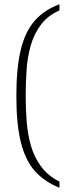

<svg xmlns="http://www.w3.org/2000/svg" viewBox="-20 -767 332 904"><path d="M260 117Q188 88 143.5 37.5Q99 -13 78 -98Q57 -183 57 -315Q57 -448 78 -533.5Q99 -619 143.5 -669.5Q188 -720 260 -747V-718Q205 -694 172.5 -650.5Q140 -607 124.5 -552Q109 -497 105 -436Q101 -375 101 -315Q101 -255 105.5 -195.5Q110 -136 125.5 -81.5Q141 -27 173.5 17Q206 61 260 88Z"/></svg>

Font: Noto Serif Armenian ExtraLight
Style: Regular
Weight: 250
Version: Version 2.007